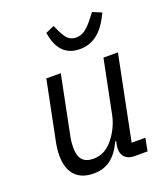

<svg xmlns="http://www.w3.org/2000/svg" viewBox="-139 -849 840 960"><g transform="rotate(-20 281.0 -369.0)"><path d="M343 -596C440 -596 484 -675 510 -730L462 -750L445 -728C406 -677 381 -657 345 -657C306 -657 289 -682 268 -728L258 -750L212 -730C220 -676 245 -596 343 -596ZM134 -516 70 -198C65 -173 63 -150 63 -131C63 -42 107 12 195 12C266 12 314 -24 350 -102H355L353 -92C350 -78 349 -70 349 -63C349 -26 371 0 415 0H485L498 -68H425L515 -516H438L380 -228C372 -189 349 -137 312 -99C285 -71 255 -58 219 -58C164 -58 142 -88 142 -145C142 -157 143 -178 147 -198L211 -516Z"/></g></svg>

Font: LVC Sans
Style: Italic
Weight: 400
Italic angle: -11.31°
Designer: Mike Abbink, Paul van der Laan, Pieter van Rosmalen
Foundry: Bold Monday
Version: Version 3.0